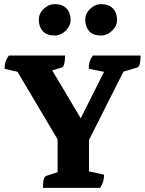

<svg xmlns="http://www.w3.org/2000/svg" viewBox="-20 -910 703 930"><path d="M188 0Q188 -53 204 -58L259 -76V-235L65 -562L2 -577Q2 -595 6.5 -610Q11 -625 23 -641H295Q295 -616 291 -600.5Q287 -585 279 -583L233 -569L371 -337L484 -562L410 -577Q410 -595 414 -610Q418 -625 430 -641H661Q661 -616 657 -600.5Q653 -585 645 -583L578 -563L411 -232V-80L484 -64Q484 -46 480 -31.5Q476 -17 465 0ZM469 -738Q430 -738 411.5 -759.5Q393 -781 393 -814Q393 -845 417 -867.5Q441 -890 469 -890Q507 -890 527 -869Q547 -848 547 -814Q547 -784 523 -761Q499 -738 469 -738ZM245 -738Q206 -738 187 -759.5Q168 -781 168 -814Q168 -845 192 -867.5Q216 -890 245 -890Q282 -890 302 -869Q322 -848 322 -814Q322 -784 298 -761Q274 -738 245 -738Z"/></svg>

Font: Petrona ExtraBold
Style: Regular
Weight: 800
Designer: Ringo R. Seeber
Foundry: Ringo R. Seeber
Version: Version 2.001; ttfautohint (v1.8.3)